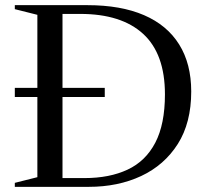

<svg xmlns="http://www.w3.org/2000/svg" viewBox="-20 -725 810 745"><path d="M37.5 -348.5V-384H386.5V-348.5ZM620 -359Q620 -516 535.5 -593.5Q451 -671 291.5 -671H165.5V-705H319Q449 -705 538.8 -666.2Q628.5 -627.5 675.2 -552.5Q722 -477.5 722 -370Q722 -248.5 669.8 -166.2Q617.5 -84 527.8 -42Q438 0 324.5 0H165.5V-34H308Q405 -34 475 -66.8Q545 -99.5 582.5 -171.2Q620 -243 620 -359ZM37.5 0V-15.5L125 -37.5V-667.5L37.5 -689.5V-705H222.5V0Z"/></svg>

Font: Newsreader 60pt
Style: Regular
Weight: 400
Designer: Hugues Gentile
Foundry: Production Type
Version: Version 1.003